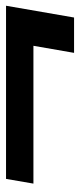

<svg xmlns="http://www.w3.org/2000/svg" viewBox="170 -646 271 652"><g transform="rotate(-90 306.0 -320.5)"><path d="M452 -205 476 -343H8L24 -436H612L572 -205Z"/></g></svg>

Font: DM Sans 16pt SemiBold
Style: Italic
Weight: 600
Italic angle: -10°
Version: Version 4.004;gftools[0.9.30]